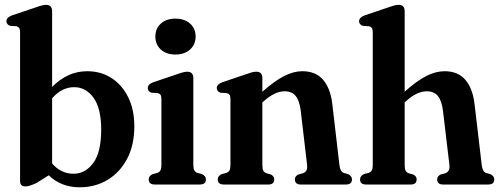

<svg xmlns="http://www.w3.org/2000/svg" viewBox="-20 -763 2068 794"><path d="M195.5 -716V-403.5Q226.5 -435 262.8 -451.8Q299 -468.5 341 -468.5Q397.5 -468.5 441.5 -440Q485.5 -411.5 510.5 -360.2Q535.5 -309 535.5 -240.5Q535.5 -163 505.8 -106.5Q476 -50 425 -19.2Q374 11.5 309.5 11.5Q233 11.5 181.5 -38L130.5 -6Q100.5 8 84.5 8Q63 8 63 -14.5V-629Q63 -641.5 59.2 -647Q55.5 -652.5 48 -654.5L22.5 -656Q6.5 -661.5 6.5 -675Q6.5 -690.5 28.5 -699L126.5 -732Q156.5 -743 170 -743Q195.5 -743 195.5 -716ZM287 -402.5Q235.5 -402.5 195.5 -356.5V-87Q232 -44.5 284 -44.5Q333 -44.5 365.8 -89.2Q398.5 -134 398.5 -227Q398.5 -315 366.8 -358.8Q335 -402.5 287 -402.5Z M705.5 -537.5Q667.5 -537.5 645 -558.2Q622.5 -579 622.5 -612Q622.5 -645 645.2 -665.5Q668 -686 705.5 -686Q743 -686 766 -665.5Q789 -645 789 -612Q789 -579 766 -558.2Q743 -537.5 705.5 -537.5ZM779.5 -439.5V-81Q779.5 -65.5 783.8 -58.2Q788 -51 796.5 -48L814.5 -43.5Q831.5 -35.5 831.5 -21Q831.5 0 806.5 0H620Q595 0 595 -21Q595 -35.5 611.5 -43L630.5 -48Q639 -51 643.2 -58Q647.5 -65 647.5 -81V-352.5Q647.5 -365.5 643.8 -370.8Q640 -376 632 -378L606.5 -379.5Q591 -385 591 -399Q591 -414 613 -422.5L710.5 -455.5Q740.5 -466.5 754 -466.5Q779.5 -466.5 779.5 -439.5Z M1065 -439.5V-383.5Q1115.5 -428.5 1154.8 -448.5Q1194 -468.5 1230 -468.5Q1286 -468.5 1316.2 -433Q1346.5 -397.5 1354 -334.5L1383.5 -82Q1386.5 -53 1401.5 -48L1419 -43Q1435.5 -35 1435.5 -21Q1435.5 0 1410.5 0H1223.5Q1199.5 0 1199.5 -21.5Q1199.5 -34.5 1214 -41.5L1233 -46.5Q1242 -50 1246.8 -57.5Q1251.5 -65 1250 -81L1223.5 -306Q1218.5 -346 1203 -365.8Q1187.5 -385.5 1156.5 -385.5Q1116.5 -385.5 1069.5 -343.5L1065 -339.5V-81Q1065 -64.5 1069 -57.2Q1073 -50 1081.5 -46.5L1100 -41.5Q1114 -34.5 1114 -21.5Q1114 0 1090.5 0H905.5Q880.5 0 880.5 -21Q880.5 -35.5 897 -43L916 -48Q924.5 -51 928.8 -58Q933 -65 933 -81V-352.5Q933 -365.5 929.2 -370.8Q925.5 -376 917.5 -378L892 -379.5Q876.5 -385 876.5 -399Q876.5 -414 898.5 -422.5L996 -455.5Q1011.5 -461 1021.2 -463.8Q1031 -466.5 1040 -466.5Q1065 -466.5 1065 -439.5Z M1653.5 -716V-384Q1704 -429 1743.2 -448.8Q1782.5 -468.5 1818.5 -468.5Q1874 -468.5 1904.5 -432.8Q1935 -397 1942.5 -332.5L1972 -82Q1975 -53 1990 -48L2007.5 -43Q2024 -35 2024 -21Q2024 0 1999 0H1812Q1788 0 1788 -21.5Q1788 -34.5 1802.5 -41.5L1821.5 -46.5Q1830.5 -50 1835.2 -57.5Q1840 -65 1838.5 -81L1812 -304Q1807 -345.5 1791.2 -365.5Q1775.5 -385.5 1745 -385.5Q1725.5 -385.5 1704 -375.8Q1682.5 -366 1658.5 -344L1653.5 -340V-81Q1653.5 -64.5 1657.5 -57.2Q1661.5 -50 1670 -46.5L1688.5 -41.5Q1703 -34.5 1703 -21.5Q1703 0 1679 0H1494Q1469 0 1469 -21Q1469 -35.5 1486 -43.5L1504.5 -48Q1513 -51 1517.2 -58Q1521.5 -65 1521.5 -81V-629Q1521.5 -641.5 1517.8 -647Q1514 -652.5 1506 -654.5L1480.5 -656Q1465 -661.5 1465 -675Q1465 -690.5 1487 -699L1584.5 -732Q1600 -737.5 1609.8 -740.2Q1619.5 -743 1628.5 -743Q1653.5 -743 1653.5 -716Z"/></svg>

Font: Fraunces 72pt Soft SemiBold
Style: Regular
Weight: 600
Version: Version 1.000;[b76b70a41]